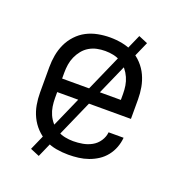

<svg xmlns="http://www.w3.org/2000/svg" viewBox="-121 -692 792 854"><g transform="rotate(20 275.0 -265.0)"><path d="M277 12Q248 12 219.5 7Q191 2 165.5 -11.5Q140 -25 120 -46Q100 -67 87.5 -93Q75 -119 70 -147.5Q65 -176 65 -205V-325Q65 -354 70 -382Q75 -410 87 -436Q99 -462 119 -483.5Q139 -505 164 -518Q189 -531 217.5 -536.5Q246 -542 275 -542Q304 -542 332.5 -536.5Q361 -531 386 -518Q411 -505 431 -483.5Q451 -462 463 -436Q475 -410 480 -382Q485 -354 485 -325V-233H136V-205Q136 -185 139 -165.5Q142 -146 150 -128Q158 -110 171 -95Q184 -80 201 -70Q218 -60 237.5 -56Q257 -52 277 -52Q299 -52 321.5 -56Q344 -60 364 -71Q384 -82 397 -101.5Q410 -121 412 -143H483Q481 -119 472.5 -96.5Q464 -74 449 -55Q434 -36 414 -23Q394 -10 371.5 -2Q349 6 325 9Q301 12 277 12ZM136 -297H414V-325Q414 -345 411 -364Q408 -383 400 -401Q392 -419 379.5 -434.5Q367 -450 350 -460Q333 -470 314 -474Q295 -478 275 -478Q255 -478 236 -474Q217 -470 200 -460Q183 -450 170.5 -434.5Q158 -419 150 -401Q142 -383 139 -364Q136 -345 136 -325ZM156 62 113 44 394 -592 437 -574Z"/></g></svg>

Font: Lode Term
Style: Regular
Weight: 400
Monospace: yes
Designer: Belleve Invis
Foundry: Belleve Invis
Version: Version 29.2.0